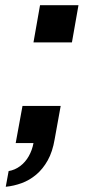

<svg xmlns="http://www.w3.org/2000/svg" viewBox="-20 -547 364 734"><path d="M2 167 13 107Q37 103 57 88Q77 73 90 50Q103 27 108 0H40L66 -142H212L189 -15Q181 33 162.5 66Q144 99 118.5 120.5Q93 142 63 153Q33 164 2 167ZM108 -385 133 -527H280L255 -385Z"/></svg>

Font: Archivo SemiExpanded SemiBold
Style: Italic
Weight: 600
Width: 6
Italic angle: -10°
Designer: Hector Gatti
Foundry: Omnibus-Type
Version: Version 2.001